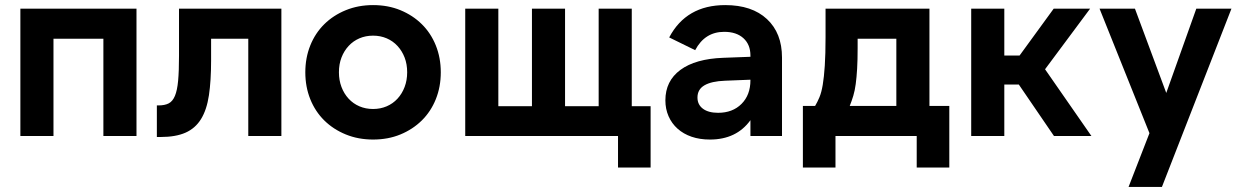

<svg xmlns="http://www.w3.org/2000/svg" viewBox="-20 -534 4872 754"><path d="M60 -500H516V0H386V-382H190V0H60Z M596 -120H602Q627 -120 642.5 -128Q658 -136 667 -157.5Q676 -179 679.5 -217Q683 -255 683 -315V-500H1085V0H955V-382H809V-296Q809 -217 800.5 -160Q792 -103 769.5 -66.5Q747 -30 708.5 -13Q670 4 611 4H596Z M1445 14Q1387 14 1338 -6Q1289 -26 1253.5 -61Q1218 -96 1198.5 -144.5Q1179 -193 1179 -250Q1179 -307 1198.5 -355.5Q1218 -404 1253.5 -439Q1289 -474 1338 -494Q1387 -514 1445 -514Q1504 -514 1552.5 -494Q1601 -474 1636.5 -439Q1672 -404 1691.5 -355.5Q1711 -307 1711 -250Q1711 -193 1691.5 -144.5Q1672 -96 1636.5 -61Q1601 -26 1552.5 -6Q1504 14 1445 14ZM1445 -106Q1474 -106 1498.5 -116.5Q1523 -127 1541 -146.5Q1559 -166 1569 -192.5Q1579 -219 1579 -250Q1579 -282 1569 -308Q1559 -334 1541 -353.5Q1523 -373 1498.5 -383.5Q1474 -394 1445 -394Q1416 -394 1391.5 -383.5Q1367 -373 1349 -353.5Q1331 -334 1321 -308Q1311 -282 1311 -250Q1311 -219 1321 -192.5Q1331 -166 1349 -146.5Q1367 -127 1391.5 -116.5Q1416 -106 1445 -106Z M1807 0V-500H1937V-117H2069V-500H2199V-117H2331V-500H2461V-117H2535V124H2407V0Z M2593 -140Q2593 -216 2652 -259.5Q2711 -303 2820 -307L2927 -311V-316Q2927 -359 2899.5 -384Q2872 -409 2824 -409Q2748 -409 2710 -337L2608 -387Q2675 -514 2828 -514Q2933 -514 2992 -459Q3051 -404 3051 -308V0H2927V-62Q2872 14 2768 14Q2728 14 2696 3Q2664 -8 2641 -28.5Q2618 -49 2605.5 -77.5Q2593 -106 2593 -140ZM2800 -91Q2857 -91 2892 -126Q2927 -161 2927 -219V-221L2827 -217Q2774 -215 2746.5 -199Q2719 -183 2719 -151Q2719 -123 2740.5 -107Q2762 -91 2800 -91Z M3133 -118H3181Q3190 -133 3198 -152Q3206 -171 3211 -201Q3216 -231 3219 -276Q3222 -321 3222 -388V-500H3630V-118H3708V124H3580V0H3261V124H3133ZM3500 -118V-382H3348V-345Q3348 -298 3346 -264Q3344 -230 3340.5 -204Q3337 -178 3331 -158Q3325 -138 3317 -118Z M3924 -316H3984L4118 -500H4261L4084 -262L4266 0H4119L3981 -202H3924V0H3794V-500H3924Z M4494 -11 4298 -500H4437L4560 -169L4678 -500H4816L4543 200H4412Z"/></svg>

Font: NT Somic Bold
Style: Regular
Weight: 700
Designer: Ravid Balaliev — lead type designer, mastering
Michael Voronin — secret advisor, marketing
Ivan Kovalenko — best boy
Foundry: NT Type
Version: Version 0.7